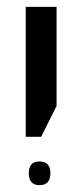

<svg xmlns="http://www.w3.org/2000/svg" viewBox="-20 -612 235 560"><path d="M100 -213 145 -303V-592H55V-213ZM127 -107Q127 -141 95 -141Q64 -141 64 -107Q64 -72 95 -72Q127 -72 127 -107Z"/></svg>

Font: Noto Sans Hebrew Extra Condensed
Style: Regular
Weight: 400
Width: 2
Designer: Monotype Design Team
Foundry: Monotype Imaging Inc.
Version: 1.000